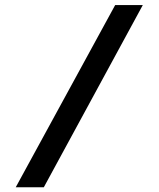

<svg xmlns="http://www.w3.org/2000/svg" viewBox="-20 -745 640 774"><path d="M43.5 9.8 444.3 -724.6H555.7L156.7 9.8Z"/></svg>

Font: Liberation Mono
Style: Bold
Weight: 700
Monospace: yes
Designer: Steve Matteson
Foundry: Ascender Corporation
Version: Version 2.1.5